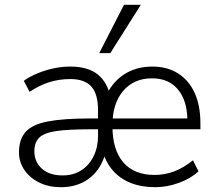

<svg xmlns="http://www.w3.org/2000/svg" viewBox="-20 -771 899 799"><path d="M234 8Q183 8 144 -11Q105 -30 82 -63Q59 -96 59 -137Q59 -191 86.5 -222Q114 -253 178.5 -265.5Q243 -278 353 -278H398V-233H354Q264 -233 213.5 -225.5Q163 -218 143 -198Q123 -178 123 -142Q123 -97 154.5 -69Q186 -41 240 -41Q285 -41 318 -62Q351 -83 369.5 -121Q388 -159 388 -206V-312Q388 -380 360 -411Q332 -442 273 -442Q227 -442 186.5 -429.5Q146 -417 103 -389L79 -435Q105 -453 136.5 -466Q168 -479 203 -486.5Q238 -494 272 -494Q346 -494 387 -461Q428 -428 440 -364H418Q444 -427 495 -460.5Q546 -494 614 -494Q676 -494 721 -465.5Q766 -437 790 -384.5Q814 -332 814 -258V-233H439V-278H776L760 -266Q760 -322 743 -361.5Q726 -401 693.5 -423Q661 -445 612 -445Q537 -445 492.5 -392.5Q448 -340 448 -252V-245Q448 -148 493 -95.5Q538 -43 623 -43Q666 -43 705.5 -58Q745 -73 783 -104L806 -58Q774 -28 724.5 -10Q675 8 626 8Q568 8 523 -10Q478 -28 447.5 -64Q417 -100 404 -153H423Q414 -104 388.5 -67.5Q363 -31 323.5 -11.5Q284 8 234 8ZM393 -550 496 -751H566L439 -550Z"/></svg>

Font: Nunito Sans 12pt Light
Style: Regular
Weight: 300
Designer: Vernon Adams
Foundry: Vernon Adams
Version: Version 3.101;gftools[0.9.27]